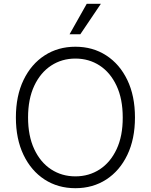

<svg xmlns="http://www.w3.org/2000/svg" viewBox="-20 -984 797 1014"><path d="M692.8 -363.6Q692.8 -250 652.5 -166Q612.2 -82 541.2 -36Q470.2 9.9 378.2 9.9Q286.2 9.9 215.4 -36Q144.5 -82 104.2 -166Q63.9 -250 63.9 -363.6Q63.9 -477.3 104.2 -561.3Q144.5 -645.2 215.6 -691.2Q286.6 -737.2 378.2 -737.2Q470.2 -737.2 541.2 -691.2Q612.2 -645.2 652.5 -561.4Q692.8 -477.6 692.8 -363.6ZM628.2 -363.6Q628.2 -461.6 595.5 -531.2Q562.9 -600.9 506.4 -637.8Q449.9 -674.7 378.2 -674.7Q306.8 -674.7 250.4 -637.8Q193.9 -600.9 161 -531.2Q128.2 -461.6 128.2 -363.6Q128.2 -266.3 160.7 -196.6Q193.2 -126.8 249.8 -89.7Q306.5 -52.6 378.2 -52.6Q449.9 -52.6 506.6 -89.5Q563.2 -126.4 595.9 -196.2Q628.6 -266 628.2 -363.6ZM347.3 -802.9 438.2 -964.1H512.8L404.1 -802.9Z"/></svg>

Font: Inter UI Light
Style: Regular
Weight: 300
Designer: Rasmus Andersson
Foundry: rsms
Version: 3.2;8d6f07862